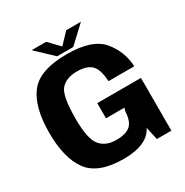

<svg xmlns="http://www.w3.org/2000/svg" viewBox="-182 -949 1063 1102"><g transform="rotate(-30 350.0 -398.5)"><path d="M325.5 4Q482 4 526.5 -84.5L545.5 0H641.5V-349.5H352V-249H474L468 -229.5Q465 -163 435.5 -137.2Q406 -111.5 341.5 -111.5Q272.5 -111.5 236 -155.5Q199.5 -199.5 199.5 -334Q199.5 -489 236 -527.2Q272.5 -565.5 340.5 -565.5Q406 -565.5 436.2 -536.2Q466.5 -507 471 -426.5H641.5Q637.5 -526.5 573 -603.5Q508.5 -680.5 340.5 -680.5Q160 -680.5 94 -595Q28 -509.5 28 -339.5Q28 -172 92.2 -84Q156.5 4 325.5 4ZM287 -697.5H394L504.5 -801H407L341 -731.5L274 -801H177.5Z"/></g></svg>

Font: Anybody UltraCondensed Thin
Style: Bold
Weight: 700
Version: Version 1.111